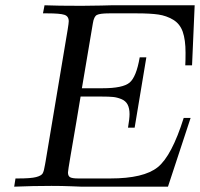

<svg xmlns="http://www.w3.org/2000/svg" viewBox="-20 -700 750 720"><path d="M33.2 0 38.1 -30.8H48.8Q95.7 -30.8 115.2 -35.9Q134.8 -41 139.9 -49.6Q145 -58.1 148.9 -83Q149.9 -89.8 150.9 -94.2L233.9 -589.8Q237.8 -613.8 237.8 -620.1Q237.8 -639.2 221.4 -644.5Q205.1 -649.9 157.2 -649.9H141.1L147 -680.2Q192.9 -678.2 286.1 -678.2Q325.2 -678.2 359.1 -679.2Q393.1 -680.2 397.9 -680.2H710L700.2 -455.1H674.8Q675.8 -471.2 675.8 -502Q675.8 -550.8 665.3 -580.8Q654.8 -610.8 629.4 -626Q604 -641.1 574 -645.5Q543.9 -649.9 493.2 -649.9H390.1Q355 -649.9 343.5 -644Q332 -638.2 328.1 -611.8L287.1 -369.1H365.2Q440.4 -369.1 465.8 -390.1Q491.2 -411.1 503.9 -484.9H528.8L484.9 -221.2H460Q465.8 -255.4 465.8 -272Q465.8 -293.9 458.5 -307.9Q451.2 -321.8 435.1 -328.4Q418.9 -335 403.6 -336.4Q388.2 -337.9 361.8 -337.9H282.2Q278.3 -312 266.1 -241.5Q253.9 -170.9 244.4 -115Q234.9 -59.1 234.9 -53.2Q234.9 -40 242.9 -35.4Q251 -30.8 272.9 -30.8H394Q519 -30.8 571.5 -73Q624 -115.2 668.9 -257.8H694.8L609.9 0H285.2Q280.3 0 246.1 -1.5Q211.9 -2.9 172.9 -2.9Q104 -2.9 33.2 0Z"/></svg>

Font: CMU Serif Extra
Style: RomanSlanted
Weight: 500
Italic angle: -9.46001°
Version: Version 0.7.0